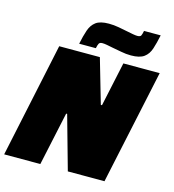

<svg xmlns="http://www.w3.org/2000/svg" viewBox="-133 -1007 1006 1113"><g transform="rotate(15 369.5 -450.5)"><path d="M-5 0 141 -688H385L462 -422H469L526 -688H744L597 0H377L287 -321H281L212 0ZM249 -732Q259 -781 271 -816Q283 -851 308.5 -870Q334 -889 386 -889Q416 -889 445.5 -883.5Q475 -878 500 -873Q520 -869 536 -866Q552 -863 563 -863Q580 -863 584.5 -871.5Q589 -880 593 -901H693Q683 -853 671.5 -817.5Q660 -782 634 -763Q608 -744 556 -744Q526 -744 496.5 -750Q467 -756 442 -760Q423 -764 406.5 -767Q390 -770 379 -770Q363 -770 358 -761Q353 -752 349 -732Z"/></g></svg>

Font: Saira Black
Style: Italic
Weight: 900
Italic angle: -12°
Designer: Hector Gatti with collaboration of the Omnibus-Type team
Foundry: Omnibus-Type
Version: Version 1.100; ttfautohint (v1.8.3)